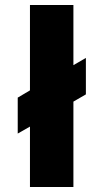

<svg xmlns="http://www.w3.org/2000/svg" viewBox="-20 -749 414 769"><path d="M51 -358V-214L100 -242V0H274V-342L324 -371V-517L274 -488V-729H100V-387Z"/></svg>

Font: MV Cash ExtraBold
Style: Regular
Weight: 800
Designer: Rodrigo Fuenzalida
Foundry: fragTYPE
Version: Version 1.100;Glyphs 3.1.2 (3151)